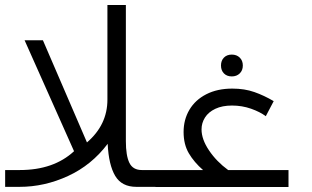

<svg xmlns="http://www.w3.org/2000/svg" viewBox="-22 -745 1242 765"><path d="M-1.5 -67.5H57Q192 -67.5 273 -142.5L76 -584.5H149L324.5 -177.5Q406 -247.5 406 -348V-725H479.5V-182.5Q479.5 -125 493.5 -96.2Q507.5 -67.5 543 -67.5H601.5V-0.5H521.5Q463 -0.5 437 -44.2Q411 -88 407 -172Q343 -87 249.2 -43.8Q155.5 -0.5 55.5 -0.5H-1.5Z M597.5 -67.5H787Q751.5 -98.5 730.5 -134Q709.5 -169.5 709.5 -219Q709.5 -268.5 732.8 -307.8Q756 -347 800 -369.5Q844 -392 903.5 -392Q952.5 -392 991.5 -378.2Q1030.5 -364.5 1068.5 -342L1037 -282Q1014.5 -299 978.5 -311.8Q942.5 -324.5 902.5 -324.5Q863.5 -324.5 836 -311.5Q808.5 -298.5 794.8 -276.8Q781 -255 781 -229.5Q781 -190 810.8 -145.8Q840.5 -101.5 887 -67.5H1127.5V0H597.5ZM858.5 -484Q858.5 -503.5 870.2 -515.5Q882 -527.5 901.5 -527.5Q921 -527.5 933.2 -515.5Q945.5 -503.5 945.5 -484Q945.5 -464.5 933.2 -452.5Q921 -440.5 901.5 -440.5Q882 -440.5 870.2 -452.5Q858.5 -464.5 858.5 -484Z"/></svg>

Font: JuliaMono Light
Style: Italic
Weight: 300
Italic angle: -9°
Monospace: yes
Designer: cormullion
Foundry: corm
Version: Version 0.054; ttfautohint (v1.8.4)